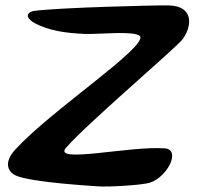

<svg xmlns="http://www.w3.org/2000/svg" viewBox="-20 -689 733 713"><path d="M225 -140C303 -230 628 -506 657 -542C688 -581 709 -666 606 -669C566 -670 193 -661 103 -648C70 -638 83 -617 109 -603C163 -574 228 -566 295 -563C347 -561 477 -576 500 -555C527 -514 172 -281 38 -135C-7 -87 8 -51 39 -37C98 -11 333 2 344 3C378 6 508 -1 538 -11C604 -34 652 -134 592 -138C463 -148 174 -80 225 -140Z"/></svg>

Font: Carybe
Style: Regular
Weight: 400
Designer: Genilson Lima Santos
Foundry: Genilson Lima Santos
Version: Version 1.010;PS 001.010;hotconv 1.0.70;makeotf.lib2.5.58329